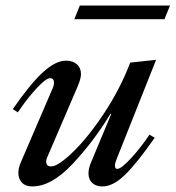

<svg xmlns="http://www.w3.org/2000/svg" viewBox="-20 -662 631 690"><path d="M46 -41Q46 -58 55 -79L169 -344Q174 -355 174 -365Q174 -381 160 -381Q145 -381 110.5 -343.5Q76 -306 44 -258L26 -270Q89 -361 134.5 -402.5Q180 -444 217 -444Q242 -444 256.5 -431Q271 -418 271 -396Q271 -381 261 -356L152 -102Q146 -90 146 -81Q146 -64 164 -64Q189 -64 243.5 -117Q298 -170 355 -256.5Q412 -343 448 -437L541 -447L399 -90Q393 -75 393 -68Q393 -55 401 -55Q416 -55 452 -94.5Q488 -134 517 -178L536 -167Q471 -74 428.5 -33Q386 8 348 8Q325 8 311.5 -4.5Q298 -17 298 -39Q298 -57 307 -78L380 -253H377Q317 -154 241 -73Q165 8 96 8Q72 8 59 -5.5Q46 -19 46 -41ZM267 -642H591L571 -593H247Z"/></svg>

Font: Ibarra Real Nova
Style: Italic
Weight: 400
Italic angle: -22°
Designer: Jose Maria Ribagorda & Octavio Pardo
Foundry: Octavio Pardo
Version: Version 1.014